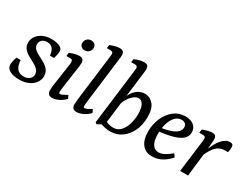

<svg xmlns="http://www.w3.org/2000/svg" viewBox="-58 -1144 2145 1647"><g transform="rotate(30 1014.5 -320.5)"><path d="M155 12Q128 12 104.5 7.5Q81 3 63 -7Q45 -17 36 -30.5Q27 -44 27 -65Q27 -81 32 -101.5Q37 -122 43 -140H85Q88 -84 110.5 -57Q133 -30 176 -30Q209 -30 231.5 -47Q254 -64 254 -94Q254 -122 235 -141Q216 -160 188 -174.5Q160 -189 131.5 -205.5Q103 -222 84 -245Q65 -268 65 -304Q65 -338 85.5 -366.5Q106 -395 142 -412Q178 -429 225 -429Q249 -429 271.5 -424.5Q294 -420 310 -413Q326 -404 332 -394Q338 -384 338 -369Q338 -354 333.5 -334.5Q329 -315 324 -298H284Q279 -345 259.5 -366.5Q240 -388 207 -388Q174 -388 156 -370.5Q138 -353 138 -329Q138 -301 157 -283.5Q176 -266 204.5 -251.5Q233 -237 261 -221Q289 -205 308.5 -181Q328 -157 328 -120Q328 -83 306.5 -53Q285 -23 246 -5.5Q207 12 155 12Z M479 7Q432 7 432 -44Q432 -62 434.5 -83.5Q437 -105 441 -129L464 -285Q467 -303 468.5 -317Q470 -331 470 -340Q470 -356 463.5 -361Q457 -366 446 -366H407L411 -400Q438 -411 462 -417Q486 -423 503 -423Q527 -423 538.5 -412Q550 -401 550 -377Q550 -368 548.5 -354.5Q547 -341 545 -326L517 -131Q515 -116 513 -99.5Q511 -83 511 -73Q511 -56 523 -56Q533 -56 548.5 -64Q564 -72 589 -86L604 -55Q577 -26 542.5 -9.5Q508 7 479 7ZM518 -486Q496 -486 482.5 -498.5Q469 -511 469 -533Q469 -555 485 -572Q501 -589 526 -589Q549 -589 562.5 -576Q576 -563 576 -542Q576 -520 559.5 -503Q543 -486 518 -486Z M721 7Q674 7 674 -43Q674 -56 676.5 -77.5Q679 -99 682 -129L731 -517Q733 -533 735 -550Q737 -567 737 -575Q737 -587 730 -592.5Q723 -598 713 -598H674L678 -631Q734 -654 771 -654Q795 -654 806 -643Q817 -632 817 -609Q817 -600 815.5 -586.5Q814 -573 812 -557L759 -131Q757 -117 755.5 -100Q754 -83 754 -72Q754 -56 766 -56Q775 -56 790.5 -63.5Q806 -71 831 -86L846 -55Q820 -26 784.5 -9.5Q749 7 721 7Z M1055 7Q1025 7 997.5 0.5Q970 -6 947 -16L967 -65Q987 -49 1011.5 -41.5Q1036 -34 1062 -34Q1105 -34 1133.5 -65Q1162 -96 1176 -144Q1190 -192 1190 -242Q1190 -298 1173.5 -330.5Q1157 -363 1126 -363Q1097 -363 1064.5 -330.5Q1032 -298 1013 -244L1001 -251Q1019 -337 1060 -380Q1101 -423 1155 -423Q1205 -423 1239 -383Q1273 -343 1273 -260Q1273 -183 1244.5 -122.5Q1216 -62 1167 -27.5Q1118 7 1055 7ZM923 12 909 0 973 -517Q975 -533 977 -550Q979 -567 979 -575Q979 -587 972 -592.5Q965 -598 954 -598H915L920 -631Q975 -654 1013 -654Q1037 -654 1047.5 -643Q1058 -632 1058 -609Q1058 -601 1056.5 -588Q1055 -575 1053 -557L987 -23Z M1554 -429Q1606 -429 1636.5 -403.5Q1667 -378 1667 -336Q1667 -294 1635 -267Q1603 -240 1542 -224Q1481 -208 1393 -198L1396 -235Q1470 -245 1512 -260.5Q1554 -276 1571.5 -296.5Q1589 -317 1589 -341Q1589 -364 1574.5 -375.5Q1560 -387 1539 -387Q1502 -387 1475.5 -358.5Q1449 -330 1435 -283Q1421 -236 1421 -181Q1421 -115 1442 -80Q1463 -45 1503 -45Q1531 -45 1562 -61.5Q1593 -78 1626 -106L1647 -77Q1617 -40 1571.5 -13.5Q1526 13 1472 13Q1407 13 1372.5 -32Q1338 -77 1338 -156Q1338 -228 1364.5 -290Q1391 -352 1440 -390.5Q1489 -429 1554 -429Z M1745 0 1781 -285Q1783 -297 1785 -315Q1787 -333 1787 -343Q1787 -355 1780 -360.5Q1773 -366 1763 -366H1724L1728 -400Q1747 -408 1774.5 -415.5Q1802 -423 1821 -423Q1849 -423 1857 -406.5Q1865 -390 1862 -360L1855 -276L1824 0ZM1841 -246Q1874 -339 1912.5 -384Q1951 -429 1994 -429Q2011 -429 2019 -421Q2027 -413 2027 -395Q2027 -382 2025 -369.5Q2023 -357 2020 -345H1991Q1942 -345 1908.5 -313.5Q1875 -282 1845 -213Z"/></g></svg>

Font: Rasa
Style: Italic
Weight: 400
Italic angle: -7.10001°
Designer: Anna Giedrys (Yrsa+Rasa design), David Brezina (Yrsa art-direction, Rasa art-direction, design)
Foundry: Rosetta Type Foundry
Version: Version 2.004